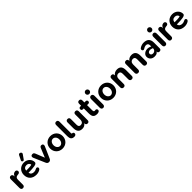

<svg xmlns="http://www.w3.org/2000/svg" viewBox="718 -3165 5561 5561"><g transform="rotate(-45 3498.5 -384.0)"><path d="M114 8C161 8 186 -19 186 -66V-250C186 -322 198 -364 290 -373L310 -375C352 -380 371 -413 368 -444C364 -479 334 -501 297 -499C233 -494 202 -452 184 -401V-419C184 -465 158 -498 113 -498C77 -498 48 -472 48 -425V-66C48 -19 73 8 114 8Z M671 10C727 10 784 -7 823 -33C893 -81 836 -160 778 -124C742 -104 709 -95 675 -95C608 -95 559 -122 544 -194C667 -196 732 -199 792 -210C847 -221 892 -232 892 -287C892 -395 800 -500 657 -500C512 -500 403 -396 403 -245C403 -89 505 11 671 10ZM715 -561 810 -695C853 -754 746 -816 713 -748L641 -604C617 -556 686 -520 715 -561ZM540 -285C547 -357 589 -394 659 -394C718 -394 765 -357 766 -302C706 -284 619 -285 540 -285Z M1184 8C1223 8 1250 -10 1267 -50L1424 -406C1445 -455 1422 -498 1374 -498C1336 -498 1318 -485 1301 -443L1188 -168L1080 -441C1062 -485 1043 -498 1009 -498C947 -498 927 -455 948 -406L1102 -50C1119 -10 1146 8 1184 8Z M1740 10C1889 10 1997 -99 1997 -245C1997 -391 1889 -500 1740 -500C1591 -500 1483 -391 1483 -245C1483 -99 1591 10 1740 10ZM1740 -96C1675 -96 1620 -156 1620 -245C1620 -335 1675 -394 1740 -394C1805 -394 1860 -335 1860 -245C1860 -156 1805 -96 1740 -96Z M2299 -56C2299 -74 2288 -108 2249 -108C2223 -108 2225 -125 2225 -148V-603C2225 -649 2202 -678 2156 -678C2111 -678 2088 -649 2088 -603V-148C2088 -55 2118 8 2224 8C2273 8 2299 -21 2299 -56Z M2552 10C2617 10 2667 -17 2699 -69V-64C2699 -17 2724 8 2768 8C2809 8 2833 -17 2833 -64V-426C2833 -472 2804 -498 2764 -498C2718 -498 2695 -472 2695 -426V-213C2695 -145 2653 -100 2592 -100C2537 -100 2512 -131 2512 -193V-426C2512 -472 2489 -498 2443 -498C2402 -498 2375 -472 2375 -426V-195C2375 -59 2430 10 2552 10Z M3159 10C3171 10 3202 6 3220 -2C3249 -14 3262 -39 3258 -65C3253 -93 3231 -112 3207 -111C3193 -110 3190 -107 3177 -106C3129 -105 3129 -136 3129 -196V-381H3179C3215 -381 3235 -402 3235 -435C3235 -469 3215 -490 3179 -490H3129V-572C3129 -618 3105 -643 3062 -643C3019 -643 2994 -618 2994 -572V-490H2956C2923 -490 2903 -469 2903 -435C2903 -402 2923 -381 2956 -381H2994V-187C2994 -57 3024 10 3159 10Z M3403 8C3447 8 3472 -21 3472 -70V-419C3472 -469 3446 -498 3403 -498C3360 -498 3335 -469 3335 -419V-70C3335 -21 3360 8 3403 8ZM3403 -563C3445 -563 3480 -595 3480 -639C3480 -683 3445 -716 3403 -716C3362 -716 3327 -683 3327 -639C3327 -595 3362 -563 3403 -563Z M3818 10C3967 10 4075 -99 4075 -245C4075 -391 3967 -500 3818 -500C3669 -500 3561 -391 3561 -245C3561 -99 3669 10 3818 10ZM3818 -96C3753 -96 3698 -156 3698 -245C3698 -335 3753 -394 3818 -394C3883 -394 3938 -335 3938 -245C3938 -156 3883 -96 3818 -96Z M4244 8C4290 8 4313 -19 4313 -65V-274C4313 -344 4356 -390 4422 -390C4476 -390 4502 -360 4502 -289V-65C4502 -19 4528 8 4573 8C4619 8 4644 -19 4644 -65V-296C4644 -434 4588 -500 4471 -500C4401 -500 4342 -471 4309 -417V-427C4309 -473 4287 -498 4242 -498C4198 -498 4171 -473 4171 -427V-65C4171 -19 4198 8 4244 8Z M4836 8C4882 8 4905 -19 4905 -65V-274C4905 -344 4948 -390 5014 -390C5068 -390 5094 -360 5094 -289V-65C5094 -19 5120 8 5165 8C5211 8 5236 -19 5236 -65V-296C5236 -434 5180 -500 5063 -500C4993 -500 4934 -471 4901 -417V-427C4901 -473 4879 -498 4834 -498C4790 -498 4763 -473 4763 -427V-65C4763 -19 4790 8 4836 8Z M5509 10C5580 10 5628 -7 5648 -57V-53C5648 -12 5674 8 5714 8C5756 8 5780 -18 5780 -59V-292C5780 -435 5707 -504 5559 -503C5522 -503 5455 -490 5400 -450C5341 -409 5392 -321 5453 -363C5498 -394 5534 -403 5556 -403C5617 -403 5645 -373 5645 -312V-267L5613 -281C5481 -338 5335 -264 5335 -152C5335 -62 5401 10 5509 10ZM5460 -153C5460 -199 5515 -246 5610 -210L5645 -198V-192C5645 -128 5600 -85 5540 -85C5488 -85 5460 -113 5460 -153Z M5953 8C5997 8 6022 -21 6022 -70V-419C6022 -469 5996 -498 5953 -498C5910 -498 5885 -469 5885 -419V-70C5885 -21 5910 8 5953 8ZM5953 -563C5995 -563 6030 -595 6030 -639C6030 -683 5995 -716 5953 -716C5912 -716 5877 -683 5877 -639C5877 -595 5912 -563 5953 -563Z M6190 8C6237 8 6262 -19 6262 -66V-250C6262 -322 6274 -364 6366 -373L6386 -375C6428 -380 6447 -413 6444 -444C6440 -479 6410 -501 6373 -499C6309 -494 6278 -452 6260 -401V-419C6260 -465 6234 -498 6189 -498C6153 -498 6124 -472 6124 -425V-66C6124 -19 6149 8 6190 8Z M6747 10C6803 10 6860 -7 6899 -33C6969 -81 6912 -160 6854 -124C6818 -104 6785 -95 6751 -95C6684 -95 6635 -122 6620 -194C6743 -196 6808 -199 6868 -210C6923 -221 6968 -232 6968 -287C6968 -395 6876 -500 6733 -500C6588 -500 6479 -396 6479 -245C6479 -89 6581 11 6747 10ZM6616 -285C6623 -357 6665 -394 6735 -394C6794 -394 6841 -357 6842 -302C6782 -284 6695 -285 6616 -285Z"/></g></svg>

Font: SN Pro
Style: Bold
Weight: 700
Designer: Tobias Whetton
Foundry: Supernotes
Version: Version 1.003;Glyphs 3.3 (3324)